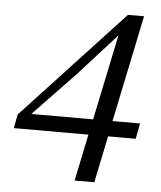

<svg xmlns="http://www.w3.org/2000/svg" viewBox="-50 -690 627 749"><g transform="rotate(5 264.0 -316.0)"><path d="M270 15 308 -168H16L26 -222L421 -647H484L397 -229H505L493 -168H385L347 15ZM240 -397 79 -229H321L391 -564Z"/></g></svg>

Font: Source Serif 4 SmText
Style: Italic
Weight: 400
Italic angle: -12°
Designer: Frank Grießhammer
Foundry: Adobe
Version: Version 4.005;hotconv 1.1.0;makeotfexe 2.6.0